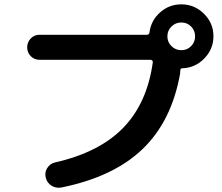

<svg xmlns="http://www.w3.org/2000/svg" viewBox="-20 -870 1040 900"><path d="M783.7 -653.8Q802.7 -634.8 830.1 -634.8Q857.4 -634.8 876 -653.8Q894.5 -672.9 894.5 -699.7Q894.5 -726.6 876 -745.6Q857.4 -764.6 830.1 -764.6Q802.7 -764.6 783.7 -745.6Q764.6 -726.6 764.6 -699.7Q764.6 -672.9 783.7 -653.8ZM830.1 -849.6Q891.6 -849.6 936 -805.7Q980.5 -761.7 980.5 -700.2Q980.5 -639.6 937.5 -595.7Q894.5 -551.8 834 -549.8Q825.2 -549.8 825.2 -539.1Q825.2 -529.3 824.2 -524.4Q784.2 -301.8 648.4 -171.4Q512.7 -41 268.6 8.8Q243.2 13.7 221.7 0.5Q200.2 -12.7 194.3 -38.1Q188.5 -61.5 201.2 -82Q213.9 -102.5 237.3 -108.4Q445.3 -155.3 557.6 -271Q669.9 -386.7 696.3 -578.1Q697.3 -582 693.8 -585.9Q690.4 -589.8 685.5 -589.8H165Q140.6 -589.8 124 -606.9Q107.4 -624 107.4 -647.9Q107.4 -671.9 124 -689.5Q140.6 -707 165 -707H668.9Q678.7 -707 680.7 -717.8Q687.5 -773.4 730 -811.5Q772.5 -849.6 830.1 -849.6Z"/></svg>

Font: Rounded-X Mgen+ 2m bold
Style: Bold
Weight: 700
Designer: [Source Han Sans]
Ryoko NISHIZUKA  (kana & ideographs); Paul D. Hunt (Latin, Greek & Cyrillic); Wenlong ZHANG  (bopomofo
Version: Version 1.059.20150602